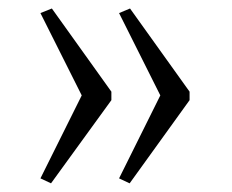

<svg xmlns="http://www.w3.org/2000/svg" viewBox="-20 -521 546 452"><path d="M286.1 -501 426.3 -305.2V-285.2L285.2 -89.4L260.3 -101.1L357.4 -296.4L260.3 -490.2ZM102.1 -501 242.2 -305.2V-285.2L100.1 -89.4L75.2 -101.1L172.4 -296.4L75.2 -490.2Z"/></svg>

Font: I.MingCP
Style: Regular
Weight: 400
Designer: I.Font Project
Version: Version 8.000; Sep 06, 2022